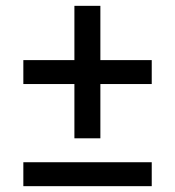

<svg xmlns="http://www.w3.org/2000/svg" viewBox="-20 -634 600 658"><path d="M235 -614H324V-160H235ZM500 -428V-346H60V-428ZM500 -78V4H60V-78Z"/></svg>

Font: Roboto Serif Medium
Style: Regular
Weight: 500
Designer: Greg Gazdowicz
Foundry: Commercial Type
Version: Version 1.008